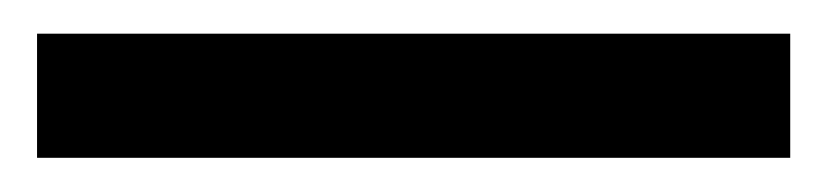

<svg xmlns="http://www.w3.org/2000/svg" viewBox="-20 -20 491 114"><path d="M449.2 73.7H2V0H449.2Z"/></svg>

Font: RobotoInd
Style: Regular
Weight: 400
Designer: Google
Version: Version 2.001101; 2014